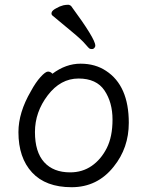

<svg xmlns="http://www.w3.org/2000/svg" viewBox="-20 -764 615 802"><path d="M273 -44Q324 -44 363 -71Q402 -98 426 -145.5Q450 -193 450 -264.5Q450 -336 416.5 -386Q383 -436 308 -436Q233 -436 179.5 -366Q126 -296 126 -212.5Q126 -129 164.5 -86.5Q203 -44 273 -44ZM199 -456Q255 -498 316.5 -498Q378 -498 423 -468Q518 -406 518 -251Q518 -146 455 -68Q387 18 279 18Q171 18 114 -43.5Q57 -105 57 -212Q57 -294 109 -383Q129 -420 149.5 -442.5Q170 -465 180.5 -465Q191 -465 199 -456ZM378 -571Q374 -559 364 -559Q360 -559 356 -560Q351 -562 336 -580Q321 -598 281 -631Q202 -697 198 -700Q195 -703 195 -708Q195 -710 196 -713Q199 -721 214 -729Q229 -738 245 -742Q256 -744 262 -744Q266 -744 268 -744Q275 -741 277 -739Q378 -602 378 -574Q378 -572 378 -571Z"/></svg>

Font: ToneOZ-Pinyin-WenKai-Regular
Style: Regular
Weight: 400
Designer: Fontworks Inc.
Foundry: ToneOZ
Version: Version 0.240331